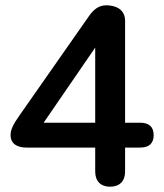

<svg xmlns="http://www.w3.org/2000/svg" viewBox="-20 -698 622 726"><path d="M396 8C432 8 453 -13 453 -49V-140H510C544 -140 561 -156 561 -187C561 -218 544 -234 510 -234H453V-619C453 -665 414 -678 382 -678C354 -678 335 -663 317 -638L54 -262C29 -227 20 -207 20 -187C20 -155 44 -140 80 -140H340V-49C340 -13 361 8 396 8ZM340 -234H145L340 -518Z"/></svg>

Font: SN Pro Medium
Style: Regular
Weight: 500
Designer: Tobias Whetton
Foundry: Supernotes
Version: Version 1.003;Glyphs 3.3 (3324)